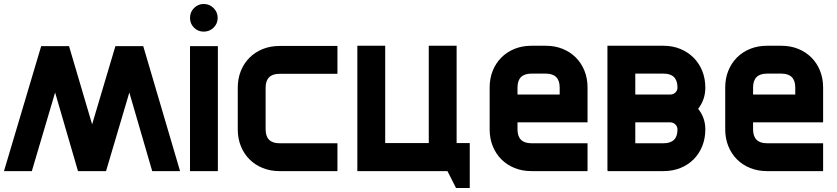

<svg xmlns="http://www.w3.org/2000/svg" viewBox="-20 -860 4207 965"><path d="M0 0 187 -628H327L443 -235L560 -628H700L885 0H745L630 -395L513 0H372L257 -395L140 0H0Z M1075 0H935V-628H1075ZM935 -770Q935 -799 955 -819.5Q975 -840 1004 -840Q1033 -840 1053.5 -819.5Q1074 -799 1074 -770Q1074 -741 1053.5 -721Q1033 -701 1004 -701Q975 -701 955 -721Q935 -741 935 -770Z M1676 0H1385Q1339 0 1300.5 -15.5Q1262 -31 1234 -59Q1206 -87 1190.5 -125.5Q1175 -164 1175 -210V-419Q1175 -465 1190.5 -503.5Q1206 -542 1234 -570Q1262 -598 1300.5 -613.5Q1339 -629 1385 -629H1676V-489H1385Q1315 -489 1315 -419V-210Q1315 -140 1385 -140H1676Z M1776 -630H1916V-141H2135V-630H2275V-141H2341V85H2272L2229 0H1776V-630Z M2933 0H2651Q2605 0 2566.5 -15.5Q2528 -31 2500 -59Q2472 -87 2456.5 -125.5Q2441 -164 2441 -210V-420Q2441 -466 2456.5 -504.5Q2472 -543 2500 -571Q2528 -599 2566.5 -614.5Q2605 -630 2651 -630H2723Q2769 -630 2807.5 -614.5Q2846 -599 2874 -571Q2902 -543 2917.5 -504.5Q2933 -466 2933 -420V-245H2581V-210Q2581 -140 2651 -140H2933ZM2581 -420V-385H2793V-420Q2793 -490 2723 -490H2651Q2581 -490 2581 -420Z M3489 -313Q3525 -268 3525 -210Q3525 -164 3509.5 -125.5Q3494 -87 3466 -59Q3438 -31 3399.5 -15.5Q3361 0 3315 0H3035V-2H3033V-630H3315Q3361 -630 3399.5 -614Q3438 -598 3466 -570Q3494 -542 3509.5 -503.5Q3525 -465 3525 -419Q3525 -360 3489 -313ZM3349 -385Q3364 -385 3374.5 -395Q3385 -405 3385 -420Q3385 -490 3315 -490H3173V-385ZM3315 -140Q3385 -140 3385 -209Q3385 -224 3374.5 -234.5Q3364 -245 3349 -245H3173V-140Z M4117 0H3835Q3789 0 3750.5 -15.5Q3712 -31 3684 -59Q3656 -87 3640.5 -125.5Q3625 -164 3625 -210V-420Q3625 -466 3640.5 -504.5Q3656 -543 3684 -571Q3712 -599 3750.5 -614.5Q3789 -630 3835 -630H3907Q3953 -630 3991.5 -614.5Q4030 -599 4058 -571Q4086 -543 4101.5 -504.5Q4117 -466 4117 -420V-245H3765V-210Q3765 -140 3835 -140H4117ZM3765 -420V-385H3977V-420Q3977 -490 3907 -490H3835Q3765 -490 3765 -420Z"/></svg>

Font: CAT North
Style: Regular
Weight: 400
Designer: Peter Wiegel
Foundry: Peter Wiegel
Version: Version 1.000